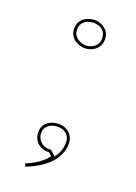

<svg xmlns="http://www.w3.org/2000/svg" viewBox="-102 -451 408 576"><g transform="rotate(20 101.5 -162.5)"><path d="M54 80 50 71Q64 65 76.5 58Q89 51 99.5 42Q110 33 116 24L106 15H102Q88 15 77.5 9Q67 3 61 -7.5Q55 -18 55 -32Q55 -45 61.5 -54.5Q68 -64 79.5 -69.5Q91 -75 105 -75Q119 -75 130 -69Q141 -63 147 -53Q153 -43 153 -30Q153 -13 147 2.5Q141 18 128.5 32Q116 46 97.5 58Q79 70 54 80ZM126 21Q135 10 139.5 -3Q144 -16 144 -30Q144 -41 139 -49Q134 -57 125.5 -61.5Q117 -66 105 -66Q93 -66 83.5 -61.5Q74 -57 69 -49.5Q64 -42 64 -32Q64 -16 75 -5Q86 6 102 6Q104 6 106 6Q108 6 109 6ZM100 -405Q111 -405 122 -400Q133 -395 140.5 -385.5Q148 -376 148 -360Q148 -345 140.5 -335Q133 -325 122 -320Q111 -315 100 -315Q89 -315 77 -320Q65 -325 57.5 -335Q50 -345 50 -360Q50 -376 57.5 -385.5Q65 -395 77 -400Q89 -405 100 -405ZM100 -324Q109 -324 118 -328Q127 -332 133 -340Q139 -348 139 -360Q139 -373 133 -381Q127 -389 118 -392.5Q109 -396 100 -396Q91 -396 81.5 -392.5Q72 -389 65.5 -381Q59 -373 59 -360Q59 -348 65.5 -340Q72 -332 81.5 -328Q91 -324 100 -324Z"/></g></svg>

Font: Kalnia Glaze Thin Thin
Style: Regular
Weight: 250
Version: Version 1.110